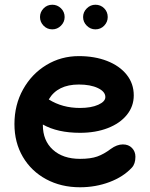

<svg xmlns="http://www.w3.org/2000/svg" viewBox="-20 -760 633 811"><path d="M552 -98Q552 -68 537 -52Q501 -13 442.5 9Q384 31 318 31Q238 31 175 -3Q112 -37 76.5 -97.5Q41 -158 41 -236Q41 -317 77.5 -382.5Q114 -448 176 -485.5Q238 -523 313 -523Q380 -523 432.5 -502.5Q485 -482 515 -444.5Q545 -407 545 -357Q545 -311 516 -275Q487 -239 435.5 -219Q384 -199 318 -199Q223 -199 161 -234V-232Q161 -166 203.5 -127.5Q246 -89 318 -89Q363 -89 391 -99Q419 -109 448 -131Q474 -150 499 -150Q523 -150 537.5 -135Q552 -120 552 -98ZM186 -340Q243 -304 318 -304Q365 -304 395 -317.5Q425 -331 425 -350Q425 -373 393.5 -388Q362 -403 313 -403Q223 -403 186 -340ZM149 -688Q149 -709 164 -724.5Q179 -740 201 -740Q222 -740 237.5 -725Q253 -710 253 -688Q253 -667 237.5 -651.5Q222 -636 201 -636Q179 -636 164 -651.5Q149 -667 149 -688ZM331 -688Q331 -709 346.5 -724.5Q362 -740 383 -740Q405 -740 420 -725Q435 -710 435 -688Q435 -667 420 -651.5Q405 -636 383 -636Q362 -636 346.5 -651.5Q331 -667 331 -688Z"/></svg>

Font: Tsukimi Rounded
Style: Bold
Weight: 700
Designer: Takashi Funayama
Foundry: Takashi Funayama
Version: Version 1.032; ttfautohint (v1.8.3)